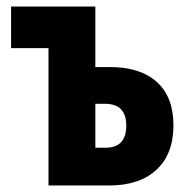

<svg xmlns="http://www.w3.org/2000/svg" viewBox="-20 -570 577 590"><path d="M129 0V-422H14V-550H273V-364H317Q411 -364 462 -318Q513 -272 513 -185Q513 -97 461 -48.5Q409 0 315 0ZM273 -116H304Q368 -116 368 -184Q368 -251 303 -251H273Z"/></svg>

Font: Noto Sans ExtraCondensed ExtraBold
Style: Regular
Weight: 800
Width: 2
Designer: Monotype Design Team
Foundry: Monotype Imaging Inc.
Version: Version 2.013; ttfautohint (v1.8.4.7-5d5b)